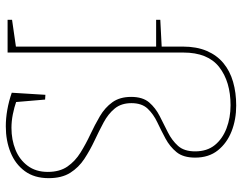

<svg xmlns="http://www.w3.org/2000/svg" viewBox="-104 -704 814 645"><g transform="rotate(90 302.5 -381.0)"><path d="M326 -416Q326 -382 344 -360Q362 -338 391 -322.5Q420 -307 452 -292Q484 -277 513 -258Q542 -239 560 -210.5Q578 -182 578 -138Q578 -90 554.5 -58Q531 -26 491.5 -10Q452 6 404 6Q377 6 348.5 1Q320 -4 291 -14L298 -127L314 -126L323 -20L318 -30Q341 -22 364 -17.5Q387 -13 409 -13Q449 -13 482.5 -26.5Q516 -40 536.5 -67.5Q557 -95 557 -135Q557 -175 539 -201Q521 -227 492 -245Q463 -263 431 -278Q399 -293 370 -310Q341 -327 323 -352Q305 -377 305 -415Q305 -454 323.5 -475.5Q342 -497 369.5 -511Q397 -525 424 -538.5Q451 -552 469.5 -572.5Q488 -593 488 -630Q488 -670 467 -696Q446 -722 410.5 -735.5Q375 -749 333 -749Q254 -749 205 -711Q156 -673 156 -590V0H46V-15L143 -29L136 -21V-506L143 -499H46V-513L143 -518L136 -510V-589Q136 -635 150.5 -669Q165 -703 191.5 -725Q218 -747 254.5 -757.5Q291 -768 334 -768Q381 -768 420.5 -752.5Q460 -737 484.5 -706.5Q509 -676 509 -630Q509 -590 490.5 -567.5Q472 -545 445 -530.5Q418 -516 390.5 -503Q363 -490 344.5 -470.5Q326 -451 326 -416Z"/></g></svg>

Font: Bitter Thin Thin
Style: Regular
Weight: 250
Version: Version 2.002